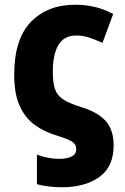

<svg xmlns="http://www.w3.org/2000/svg" viewBox="-20 -579 526 811"><path d="M241 212Q213 212 185 208.5Q157 205 136 199V74Q157 82 181 87Q205 92 228 92Q261 92 281.5 82.5Q302 73 302 51Q302 29 282.5 18Q263 7 221 -6Q167 -22 126.5 -51.5Q86 -81 63 -132Q40 -183 40 -263Q40 -414 110.5 -486.5Q181 -559 297 -559Q340 -559 379.5 -550Q419 -541 458 -520L413 -398Q382 -412 356 -420.5Q330 -429 302 -429Q250 -429 226.5 -388.5Q203 -348 203 -276Q203 -231 212 -203.5Q221 -176 247 -159Q273 -142 322 -127Q391 -106 425 -69.5Q459 -33 460 32Q461 124 400.5 168Q340 212 241 212Z"/></svg>

Font: Noto Sans SemiCondensed ExtraBold
Style: Regular
Weight: 800
Width: 4
Designer: Monotype Design Team
Foundry: Monotype Imaging Inc.
Version: Version 2.013; ttfautohint (v1.8.4.7-5d5b)